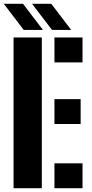

<svg xmlns="http://www.w3.org/2000/svg" viewBox="-22 -999 486 1019"><path d="M50 0V-800H200V0ZM267 0V-132H416V0ZM267 -341V-473H406V-341ZM267 -668V-800H416V-668ZM104 -840 -2 -979H100L206 -840ZM254 -840 148 -979H250L356 -840Z"/></svg>

Font: Big Shoulders Stencil Text Thin Black
Style: Regular
Weight: 900
Version: Version 2.001